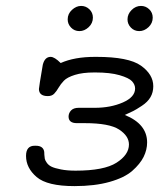

<svg xmlns="http://www.w3.org/2000/svg" viewBox="-20 -631 565 655"><path d="M68.8 -99.1Q68.8 -134.3 99.1 -133.8H102.1Q127.9 -133.8 130.9 -112.8Q130.9 -110.8 131.3 -103Q131.8 -95.2 132.8 -89.6Q133.8 -84 139.9 -75.4Q146 -66.9 156.5 -62Q167 -57.1 188 -53Q209 -48.8 237.8 -48.8Q335 -48.8 377.4 -75.9Q419.9 -103 419.9 -138.2Q419.9 -167 386.5 -189Q353 -210.9 269 -210.9H242.2Q214.4 -210.9 213.9 -232.9Q213.9 -245.1 222.4 -254.2Q231 -263.2 248 -263.2H303.2Q357.4 -263.2 399.2 -281.5Q440.9 -299.8 440.9 -329.1Q440.9 -342.3 430.4 -353.8Q419.9 -365.2 387.9 -374.5Q356 -383.8 305.2 -383.8H301.8Q261.7 -383.8 235.4 -375.5Q209 -367.2 198 -355.7Q187 -344.2 179.9 -332Q172.9 -319.8 165 -311.5Q157.2 -303.2 143.1 -303.2Q113.3 -303.2 112.8 -327.1Q112.8 -333 126 -410.2Q132.8 -437 152.8 -437Q166 -437 187 -416Q233.9 -437 304.2 -437H309.1Q418.9 -437 460.9 -407Q502.9 -377 502.9 -336.9Q502.9 -315.9 493.4 -299.6Q483.9 -283.2 463.9 -270Q443.8 -256.8 434.8 -252.4Q425.8 -248 405.8 -238.8Q481.9 -208 481.9 -145Q481.9 -120.1 470 -95.9Q458 -71.8 431.4 -48.3Q404.8 -24.9 354 -10.5Q303.2 3.9 233.9 3.9Q141.1 3.9 105 -27.1Q68.8 -58.1 68.8 -99.1ZM210.9 -564.9Q210.9 -584 225.6 -597.4Q240.2 -610.8 256.8 -610.8Q272.9 -610.8 284.9 -599.4Q296.9 -587.9 296.9 -570.8Q296.9 -551.8 282.5 -538.3Q268.1 -524.9 251 -524.9Q233.9 -524.9 222.4 -536.9Q210.9 -548.8 210.9 -564.9ZM415 -564.9Q415 -583 429 -596.9Q442.9 -610.8 460.9 -610.8Q477.1 -610.8 489 -599.4Q501 -587.9 501 -570.8Q501 -551.8 486.6 -538.3Q472.2 -524.9 455.1 -524.9Q438 -524.9 426.5 -536.9Q415 -548.8 415 -564.9Z"/></svg>

Font: CMU Typewriter Text
Style: LightOblique
Weight: 200
Italic angle: -9.46001°
Version: Version 0.7.0